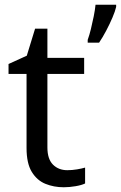

<svg xmlns="http://www.w3.org/2000/svg" viewBox="-20 -780 510 810"><path d="M264 -62Q284 -62 305 -65.5Q326 -69 339 -73V-6Q325 1 299 5.5Q273 10 249 10Q207 10 171.5 -4.5Q136 -19 114 -55Q92 -91 92 -156V-468H16V-510L93 -545L128 -659H180V-536H335V-468H180V-158Q180 -109 203.5 -85.5Q227 -62 264 -62ZM470 -751Q466 -733 454.5 -706Q443 -679 428 -650.5Q413 -622 398 -600H350V-612Q357 -631 363.5 -657.5Q370 -684 375.5 -711.5Q381 -739 383 -760H470Z"/></svg>

Font: Noto Sans Old Hungarian
Style: Regular
Weight: 400
Designer: Monotype Design Team
Foundry: Monotype Imaging Inc.
Version: Version 2.005; ttfautohint (v1.8.4.7-5d5b)